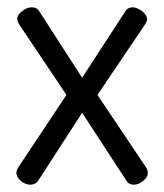

<svg xmlns="http://www.w3.org/2000/svg" viewBox="-20 -499 450 526"><path d="M29 -39 162 -239 32 -433Q27 -443 27 -446Q27 -458 40.5 -468.5Q54 -479 67 -479Q81 -479 87 -469L205 -286L324 -469Q327 -474 332.5 -476.5Q338 -479 343 -479Q351 -479 360.5 -474Q370 -469 376.5 -461.5Q383 -454 383 -446Q383 -441 378 -433L247 -239L381 -39Q385 -33 385 -25Q385 -14 372.5 -3.5Q360 7 346 7Q340 7 335 4.5Q330 2 327 -3L205 -190L84 -3Q80 2 74.5 4.5Q69 7 63 7Q55 7 46 2.5Q37 -2 31 -9.5Q25 -17 25 -25Q25 -31 29 -39Z"/></svg>

Font: Dosis
Style: Regular
Weight: 400
Designer: Edgar Tolentino, Pablo Impallari, Igino Marini
Foundry: Edgar Tolentino, Pablo Impallari, Igino Marini
Version: Version 1.007;Glyphs 3.1.1 (3134)